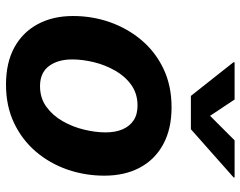

<svg xmlns="http://www.w3.org/2000/svg" viewBox="-102 -701 814 650"><g transform="rotate(90 305.0 -376.0)"><path d="M266.1 10.7Q192.9 10.7 141.1 -17.3Q89.4 -45.4 61.8 -96.7Q34.2 -147.9 34.2 -216.3Q34.2 -282.2 55.4 -342Q76.7 -401.9 116.5 -448.7Q156.2 -495.6 213.4 -522.7Q270.5 -549.8 343.3 -549.8Q416.5 -549.8 468.3 -521.7Q520 -493.7 547.4 -442.6Q574.7 -391.6 574.7 -322.3Q574.7 -256.8 554 -197Q533.2 -137.2 493.2 -90.3Q453.1 -43.5 396 -16.4Q338.9 10.7 266.1 10.7ZM271.5 -104.5Q312 -104.5 341.6 -126Q371.1 -147.5 390.4 -181.4Q409.7 -215.3 418.9 -253.9Q428.2 -292.5 428.2 -326.2Q428.2 -359.4 418 -383.5Q407.7 -407.7 387.7 -421.1Q367.7 -434.6 337.4 -434.6Q296.9 -434.6 267.3 -413.3Q237.8 -392.1 218.8 -358.4Q199.7 -324.7 190.4 -286.4Q181.2 -248 181.2 -213.4Q181.2 -164.6 203.9 -134.5Q226.6 -104.5 271.5 -104.5ZM316.9 -763.2 372.1 -680.2 455.1 -763.2H581.1L580.6 -759.8L417.5 -615.2H304.7L190.4 -759.8L191.4 -763.2Z"/></g></svg>

Font: Inter 16pt
Style: Bold Italic
Weight: 700
Italic angle: -9.3988°
Version: Version 4.001;git-66647c0bb